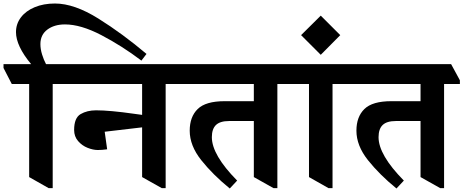

<svg xmlns="http://www.w3.org/2000/svg" viewBox="-76 -1034 2638 1093"><path d="M154 -783Q154 -755 163.5 -724Q173 -693 186 -669H264L313 -577V-556H224V37H201L90 -26V-556H-9L-56 -647V-669H101Q15 -773 15 -851Q15 -898 43 -935Q71 -972 121.5 -993Q172 -1014 237 -1014Q347 -1014 484.5 -928Q622 -842 758 -727L729 -689Q618 -773 501 -834Q384 -895 294 -895Q233 -895 193.5 -865.5Q154 -836 154 -783Z M957 -577V-556H867V37H845L733 -26V-309L520 -284L534 -184Q504 -180 481 -180Q454 -180 422.5 -192.5Q391 -205 368.5 -231Q346 -257 346 -294Q346 -363 383 -384.5Q420 -406 471 -406Q549 -406 689 -386L733 -380V-556H304L257 -647V-669H907Z M1593 -556H1503V37H1481L1369 -26V-345H1228Q1177 -345 1153.5 -322.5Q1130 -300 1130 -253Q1130 -152 1274 -6L1232 39Q1135 -40 1069.5 -122.5Q1004 -205 1004 -290Q1004 -369 1049.5 -413.5Q1095 -458 1203 -458H1369V-556H948L901 -647V-669H1543L1593 -577Z M1906 -577V-556H1817V37H1794L1683 -26V-556H1584L1537 -647V-669H1857Z M1861 -834 1750 -722 1638 -834 1750 -945Z M2542 -556H2452V37H2430L2318 -26V-345H2177Q2126 -345 2102.5 -322.5Q2079 -300 2079 -253Q2079 -152 2223 -6L2181 39Q2084 -40 2018.5 -122.5Q1953 -205 1953 -290Q1953 -369 1998.5 -413.5Q2044 -458 2152 -458H2318V-556H1897L1850 -647V-669H2492L2542 -577Z"/></svg>

Font: Martel Heavy
Style: Regular
Weight: 900
Designer: Dan Reynolds
Foundry: Dan Reynolds
Version: Version 1.001; ttfautohint (v1.1) -l 5 -r 5 -G 72 -x 0 -D la